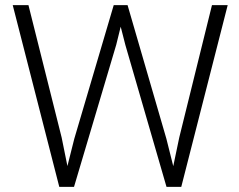

<svg xmlns="http://www.w3.org/2000/svg" viewBox="-20 -731 936 751"><path d="M270.5 -188 424.8 -710.9H479L630.9 -188L657.7 -81.1L681.2 -193.4L809.1 -710.9H870.6L689 0H631.3L470.2 -555.7L452.1 -626.5L434.6 -555.7L269.5 0H211.9L29.8 -710.9H91.3L221.2 -192.9L243.7 -81.5Z"/></svg>

Font: Vazirmatn UI ExtraLight
Style: Regular
Weight: 200
Designer: Saber Rastikerdar
Foundry: Saber Rastikerdar
Version: Version 33.003